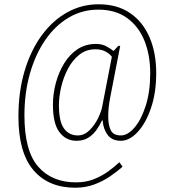

<svg xmlns="http://www.w3.org/2000/svg" viewBox="-20 -734 804 896"><path d="M331 142Q206 142 136 60Q66 -22 66 -190Q66 -306 94.5 -402Q123 -498 174 -568Q225 -638 293 -676Q361 -714 440 -714Q527 -714 587 -673Q647 -632 678 -559.5Q709 -487 709 -393Q709 -301 684.5 -229.5Q660 -158 622 -117.5Q584 -77 544 -77Q503 -77 482.5 -104Q462 -131 459 -172H456Q446 -150 430.5 -128Q415 -106 392.5 -91.5Q370 -77 337 -77Q288 -77 257.5 -117Q227 -157 227 -245Q227 -296 240.5 -346.5Q254 -397 279.5 -438.5Q305 -480 342 -504.5Q379 -529 428 -529Q456 -529 477 -517.5Q498 -506 510 -496L532 -520H541L495 -283Q489 -252 487 -231Q485 -210 485 -191Q485 -150 497 -126Q509 -102 544 -102Q576 -102 607.5 -138.5Q639 -175 660 -240.5Q681 -306 681 -393Q681 -477 654 -544Q627 -611 573 -650Q519 -689 439 -689Q363 -689 300 -651.5Q237 -614 191 -547Q145 -480 119.5 -390Q94 -300 94 -196Q94 -30 158 43.5Q222 117 335 117Q381 117 417.5 102.5Q454 88 484 66.5Q514 45 537 23L552 44Q526 67 493 89.5Q460 112 419.5 127Q379 142 331 142ZM343 -102Q373 -102 397.5 -126Q422 -150 438 -183Q454 -216 458 -242L502 -469Q493 -482 473.5 -493Q454 -504 425 -504Q382 -504 350 -478.5Q318 -453 297 -413Q276 -373 265.5 -328Q255 -283 255 -243Q255 -167 278.5 -134.5Q302 -102 343 -102Z"/></svg>

Font: Noto Serif Condensed Thin
Style: Regular
Weight: 100
Width: 3
Designer: Monotype Design Team
Foundry: Monotype Imaging Inc.
Version: Version 2.013; ttfautohint (v1.8.4.7-5d5b)